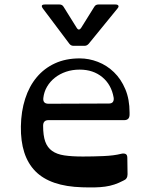

<svg xmlns="http://www.w3.org/2000/svg" viewBox="-20 -820 670 855"><path d="M465 -359Q478 -359 483 -366.5Q488 -374 486 -386Q476 -443 435.5 -476.5Q395 -510 335 -510Q302 -510 274 -500.5Q246 -491 224.5 -474Q203 -457 189.5 -434Q176 -411 173 -384Q170 -358 196 -358ZM557 -310Q557 -285 533 -285H196Q172 -285 172 -260Q172 -216 181.5 -189.5Q191 -163 212 -148Q233 -133 266.5 -128Q300 -123 349 -123Q394 -123 441 -125Q488 -127 519 -135Q531 -138 539 -134.5Q547 -131 547 -117L548 -44Q548 -23 530 -16Q509 -5 489.5 1.5Q470 8 448.5 11Q427 14 402 14.5Q377 15 346 14Q204 10 137.5 -57.5Q71 -125 73 -257Q74 -324 92 -380Q110 -436 143.5 -476Q177 -516 225 -538Q273 -560 335 -560Q376 -560 416 -544.5Q456 -529 487.5 -498.5Q519 -468 538 -423Q557 -378 557 -319ZM171 -782Q158 -800 180 -800H245Q257 -800 263 -790L321 -697Q331 -680 342 -697L400 -790Q406 -800 418 -800H494Q504 -800 507 -795Q510 -790 503 -782L375 -625Q367 -616 357 -616H307Q296 -616 289 -625Z"/></svg>

Font: OpenDyslexic 3
Style: Regular
Weight: 400
Designer: Abelardo Gonzalez
Version: Version 1.000;PS 001.001;hotconv 1.0.56